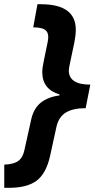

<svg xmlns="http://www.w3.org/2000/svg" viewBox="-69 -734 449 912"><path d="M125 -713.9Q291 -713.9 291 -592.8Q291 -566.4 284.2 -532.2L265.1 -441.9Q257.8 -408.2 257.8 -399.9Q257.8 -332 359.9 -332L337.9 -220.2Q277.3 -220.2 243.4 -199.2Q209.5 -178.2 199.2 -131.8L168.9 6.8Q150.4 89.8 105.2 124Q60.1 158.2 -26.9 158.2H-48.8V47.9Q-3.9 46.4 17.8 30.5Q39.6 14.6 46.9 -21L79.1 -166Q90.8 -218.8 124.5 -246.1Q158.2 -273.4 213.9 -280.8V-285.2Q131.8 -310.1 131.8 -391.1Q131.8 -412.1 139.2 -445.8L157.2 -533.2Q160.2 -547.9 160.2 -558.1Q160.2 -583.5 143.1 -593.8Q126 -604 88.9 -604L108.9 -713.9Z"/></svg>

Font: Open Sans Hebrew
Style: Bold Italic
Weight: 700
Italic angle: -12°
Foundry: Ascender Corporation, Yanek Iontef
Version: Version 2.001;PS 002.001;hotconv 1.0.70;makeotf.lib2.5.58329